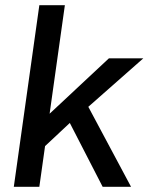

<svg xmlns="http://www.w3.org/2000/svg" viewBox="-20 -717 580 737"><path d="M374 0 248 -245 142 -146 157 -268 398 -493H530L319 -307L483 0ZM33 0 131 -697H229L131 0Z"/></svg>

Font: Hanken Grotesk Medium
Style: Italic
Weight: 500
Italic angle: -8°
Designer: Alfredo Marco Pradil
Foundry: Hanken Design Co.
Version: Version 3.013